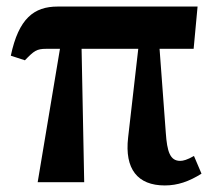

<svg xmlns="http://www.w3.org/2000/svg" viewBox="-20 -556 665 586"><path d="M95 0H237L229 -407H402L371 -136C360 -40 400 10 483 10C522 10 557 -2 595 -26L572 -80C551 -68 539 -65 530 -65C499 -65 490 -93 486 -151L467 -407H571L583 -536H156C84 -536 37 -500 13 -386L56 -372C84 -401 92 -407 121 -407H163Z"/></svg>

Font: Noto Serif Condensed
Style: Bold
Weight: 700
Width: 3
Designer: Monotype Design Team
Foundry: Monotype Imaging Inc.
Version: Version 2.015